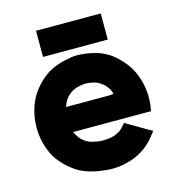

<svg xmlns="http://www.w3.org/2000/svg" viewBox="-106 -773 812 887"><g transform="rotate(-15 300.5 -329.5)"><path d="M456.1 -672.9Q456.1 -668.9 456.1 -665Q456.1 -662.1 456.1 -658.2Q456.1 -649.4 456.1 -641.6Q456.1 -633.8 456.1 -625Q456.1 -617.2 456.1 -608.4Q456.1 -600.6 456.1 -592.8Q456.1 -584 456.1 -575.2Q456.1 -566.4 456.1 -557.6Q453.1 -557.6 451.2 -557.6Q448.2 -557.6 446.3 -557.6Q413.1 -557.6 379.9 -557.6Q346.7 -557.6 314.5 -557.6Q292 -557.6 268.6 -557.6Q246.1 -557.6 223.6 -557.6Q204.1 -557.6 184.6 -557.6Q165 -557.6 146.5 -557.6Q146.5 -560.5 146.5 -563.5Q146.5 -565.4 146.5 -568.4Q146.5 -580.1 146.5 -591.8Q146.5 -603.5 146.5 -616.2Q146.5 -624 146.5 -631.8Q146.5 -640.6 146.5 -648.4Q146.5 -657.2 146.5 -666Q146.5 -674.8 146.5 -682.6Q148.4 -682.6 151.4 -682.6Q153.3 -682.6 156.2 -682.6Q189.5 -682.6 221.7 -682.6Q254.9 -682.6 288.1 -682.6Q310.5 -682.6 333 -682.6Q355.5 -682.6 377.9 -682.6Q397.5 -682.6 417 -682.6Q436.5 -682.6 456.1 -682.6Q456.1 -680.7 456.1 -677.7Q456.1 -675.8 456.1 -672.9ZM191.4 -186.5Q195.3 -176.8 201.2 -168Q207 -158.2 213.9 -150.4Q221.7 -141.6 231.4 -135.7Q240.2 -128.9 252 -124Q262.7 -120.1 273.4 -118.2Q284.2 -115.2 295.9 -114.3Q297.9 -114.3 300.8 -113.3Q302.7 -113.3 304.7 -113.3Q305.7 -113.3 311.5 -113.3Q317.4 -113.3 319.3 -113.3Q332 -113.3 343.8 -115.2Q355.5 -116.2 368.2 -120.1Q375 -123 381.8 -126Q388.7 -128.9 395.5 -132.8Q405.3 -139.6 413.1 -148.4Q420.9 -156.2 428.7 -166Q430.7 -165 432.6 -164.1Q434.6 -163.1 436.5 -162.1Q448.2 -154.3 460.9 -147.5Q473.6 -139.6 486.3 -132.8Q494.1 -127.9 502.9 -123Q510.7 -118.2 519.5 -113.3Q527.3 -109.4 534.2 -104.5Q542 -100.6 549.8 -96.7Q547.9 -93.8 546.9 -91.8Q544.9 -89.8 543 -86.9Q529.3 -69.3 514.6 -52.7Q499 -37.1 480.5 -23.4Q464.8 -12.7 447.3 -3.9Q429.7 4.9 411.1 10.7Q410.2 10.7 383.8 17.6Q358.4 24.4 317.4 24.4Q276.4 22.5 239.3 14.6Q201.2 6.8 165 -12.7Q136.7 -30.3 113.3 -52.7Q89.8 -75.2 71.3 -103.5Q34.2 -168.9 33.2 -246.1Q33.2 -248 33.2 -250Q33.2 -325.2 68.4 -390.6Q85 -418.9 108.4 -443.4Q130.9 -466.8 159.2 -485.4Q179.7 -497.1 201.2 -504.9Q222.7 -512.7 241.2 -516.6Q276.4 -524.4 296.9 -524.4Q317.4 -524.4 306.6 -524.4Q345.7 -522.5 379.9 -513.7Q414.1 -505.9 447.3 -485.4Q472.7 -468.8 493.2 -446.3Q514.6 -424.8 531.2 -398.4Q553.7 -359.4 563.5 -315.4Q570.3 -283.2 570.3 -250Q570.3 -238.3 569.3 -225.6Q568.4 -221.7 568.4 -216.8Q567.4 -212.9 567.4 -209Q566.4 -203.1 565.4 -198.2Q564.5 -192.4 563.5 -186.5Q561.5 -186.5 559.6 -186.5Q557.6 -186.5 554.7 -186.5Q509.8 -186.5 463.9 -186.5Q418.9 -186.5 373 -186.5Q342.8 -186.5 313.5 -186.5Q283.2 -186.5 252.9 -186.5Q244.1 -186.5 235.4 -186.5Q226.6 -186.5 217.8 -186.5Q210.9 -186.5 205.1 -186.5Q198.2 -186.5 191.4 -186.5ZM189.5 -306.6Q201.2 -306.6 211.9 -306.6Q223.6 -306.6 235.4 -306.6Q255.9 -306.6 275.4 -306.6Q294.9 -306.6 315.4 -306.6Q335 -306.6 354.5 -306.6Q375 -306.6 394.5 -306.6Q403.3 -306.6 413.1 -308.6Q422.9 -310.5 430.7 -306.6Q434.6 -305.7 429.7 -299.8Q424.8 -294.9 420.9 -294.9Q418 -294.9 418.9 -299.8Q418.9 -303.7 418 -306.6Q418 -308.6 417 -309.6Q417 -311.5 416 -312.5Q413.1 -323.2 408.2 -332Q402.3 -341.8 395.5 -349.6Q387.7 -359.4 377.9 -365.2Q369.1 -372.1 357.4 -377.9Q345.7 -382.8 333 -384.8Q320.3 -387.7 306.6 -387.7Q292 -387.7 277.3 -384.8Q261.7 -382.8 248 -376Q237.3 -371.1 227.5 -363.3Q217.8 -356.4 210 -346.7Q203.1 -337.9 198.2 -328.1Q193.4 -318.4 189.5 -307.6Q189.5 -307.6 189.5 -307.6Q189.5 -307.6 189.5 -306.6Z"/></g></svg>

Font: LeFont
Style: Bold
Weight: 800
Designer: Leryon MEDIA
Version: Version 1.0